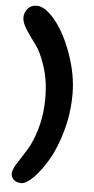

<svg xmlns="http://www.w3.org/2000/svg" viewBox="-61 -871 486 991"><g transform="rotate(5 182.0 -375.5)"><path d="M89 -835Q133 -835 185.5 -770.5Q238 -706 275 -600.5Q312 -495 312 -397Q312 -299 287 -208.5Q262 -118 226 -55.5Q190 7 152 45.5Q114 84 88.5 84Q63 84 49 70.5Q35 57 35 38.5Q35 20 56.5 -14.5Q78 -49 104.5 -90Q131 -131 152.5 -204Q174 -277 174 -364Q174 -451 150.5 -524.5Q127 -598 99.5 -634Q72 -670 48.5 -706Q25 -742 25 -768Q25 -794 42 -814.5Q59 -835 89 -835Z"/></g></svg>

Font: Delius Unicase
Style: Bold
Weight: 700
Designer: Natalia Raices
Foundry: Natalia Raices
Version: Version 1.001